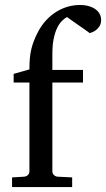

<svg xmlns="http://www.w3.org/2000/svg" viewBox="-20 -757 429 777"><path d="M389.2 -676.8Q389.2 -661.6 383.1 -651.6Q377 -641.6 368.9 -635.5Q360.8 -629.4 353.3 -626.5Q345.7 -623.5 342.8 -623Q341.8 -624 334.7 -629.2Q327.6 -634.3 317.6 -641.4Q307.6 -648.4 296.1 -656.2Q284.7 -664.1 274.9 -671.1Q265.1 -678.2 258.3 -682.9Q251.5 -687.5 251 -688Q240.2 -682.1 229.7 -671.4Q219.2 -660.6 210.7 -642.6Q202.1 -624.5 197 -598.9Q191.9 -573.2 191.9 -538.1V-474.1H315.9V-422.9H191.9V-64Q191.9 -54.7 198 -48.8Q204.1 -43 212.9 -42L272 -39.1V0H28.8V-39.1L78.1 -42Q86.9 -43 93 -48.8Q99.1 -54.7 99.1 -64V-422.9H35.2V-458L99.1 -476.1Q99.1 -501 100.8 -520.8Q102.5 -540.5 106.7 -557.9Q110.8 -575.2 117.2 -591.6Q123.5 -607.9 132.8 -626Q147.5 -654.3 166.7 -675Q186 -695.8 208.3 -709.5Q230.5 -723.1 254.6 -730Q278.8 -736.8 303.2 -736.8Q324.2 -736.8 340.3 -731.9Q356.4 -727.1 367.4 -718.8Q378.4 -710.4 383.8 -699.7Q389.2 -689 389.2 -676.8Z"/></svg>

Font: BabelStone Ogham Stemless
Style: Regular
Weight: 400
Designer: Andrew West
Foundry: BabelStone
Version: Version 2.02 March 14, 2022